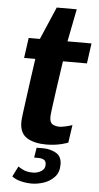

<svg xmlns="http://www.w3.org/2000/svg" viewBox="-59 -710 492 956"><g transform="rotate(5 186.5 -232.0)"><path d="M192 10Q132 10 95.5 -12.5Q59 -35 59 -91Q59 -103 63 -134Q67 -165 73 -208.5Q79 -252 86 -304Q93 -356 101 -410H45L59 -511H115L185 -674H285L253 -511H373L359 -410H239Q228 -336 219.5 -275.5Q211 -215 206 -177Q201 -139 201 -129Q201 -100 216 -92Q231 -84 250 -84Q261 -84 281 -88.5Q301 -93 314 -98L301 -9Q288 -4 268.5 1Q249 6 228.5 8Q208 10 192 10ZM137 210Q110 210 83 203.5Q56 197 38 183L64 131Q75 139 92.5 147Q110 155 139 155Q153 155 166.5 150Q180 145 189 135.5Q198 126 198 110Q198 93 187.5 86.5Q177 80 159 80H138L146 30H179Q214 30 243 46Q272 62 272 103Q272 143 249.5 166.5Q227 190 196 200Q165 210 137 210Z"/></g></svg>

Font: Chivo Medium SemiBold
Style: Italic
Weight: 600
Italic angle: -8.05°
Version: Version 2.002